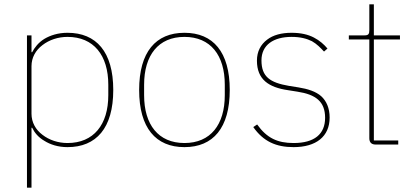

<svg xmlns="http://www.w3.org/2000/svg" viewBox="-20 -670 1917 890"><path d="M105 -506H126V-428H129C140 -449 158 -473 186 -490C213 -506 249 -518 293 -518C426 -518 505 -430 505 -253C505 -76 426 12 293 12C249 12 213 0 186 -17C158 -33 140 -55 129 -78H126V200H105ZM293 -7C414 -7 482 -92 482 -229V-277C482 -414 414 -499 293 -499C249 -499 208 -485 177 -461C145 -437 126 -403 126 -363V-143C126 -103 145 -69 177 -45C208 -21 249 -7 293 -7Z M835 12C702 12 625 -77 625 -253C625 -429 702 -518 835 -518C968 -518 1045 -429 1045 -253C1045 -77 968 12 835 12ZM835 -7C956 -7 1022 -92 1022 -229V-277C1022 -414 956 -499 835 -499C714 -499 648 -414 648 -277V-229C648 -92 714 -7 835 -7Z M1341 12C1260 12 1201 -14 1154 -81L1172 -93C1217 -30 1266 -7 1341 -7C1437 -7 1487 -48 1487 -124C1487 -200 1443 -232 1359 -245L1315 -252C1226 -265 1171 -301 1171 -389C1171 -432 1189 -464 1218 -486C1246 -508 1286 -518 1331 -518C1375 -518 1408 -510 1435 -496C1462 -482 1482 -464 1498 -445L1482 -431C1466 -448 1449 -466 1426 -479C1402 -491 1372 -499 1332 -499C1248 -499 1192 -462 1192 -390C1192 -314 1232 -287 1319 -272L1363 -265C1407 -258 1444 -246 1469 -224C1493 -202 1508 -169 1508 -125C1508 -37 1445 12 1341 12Z M1721 0C1702 0 1692 -10 1692 -29V-487H1597V-506H1669C1688 -506 1692 -512 1692 -531V-650H1713V-506H1834V-487H1713V-19H1826V0Z"/></svg>

Font: Plexus Sans Thin
Style: Regular
Weight: 250
Version: Version 2.001;PS 002.001;hotconv 1.0.70;makeotf.lib2.5.58329